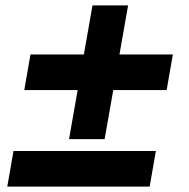

<svg xmlns="http://www.w3.org/2000/svg" viewBox="-20 -692 700 712"><path d="M236 -176H368L400 -358H598L621 -490H423L455 -672H323L291 -490H93L70 -358H268ZM7 0H535L558 -132H30Z"/></svg>

Font: Archivo Black
Style: Italic
Weight: 900
Italic angle: -10°
Designer: Hector Gatti
Foundry: Omnibus-Type
Version: Version 2.001